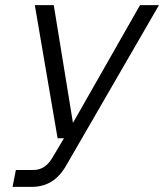

<svg xmlns="http://www.w3.org/2000/svg" viewBox="-20 -730 641 750"><path d="M29 0H103C163 0 207 -27 240 -86L601 -710H527L265 -250L190 -710H116L205 -190H230L187 -118C166 -81 142 -66 109 -66H42Z"/></svg>

Font: Geist Light
Style: Italic
Weight: 300
Italic angle: -12°
Designer: Basement.studio, Andrés Briganti, Mateo Zaragoza
Foundry: Basement.studio, Vercel, Andrés Briganti, Guido Ferreyra, Mateo Zaragoza
Version: Version 1.500